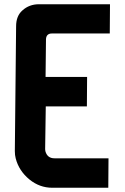

<svg xmlns="http://www.w3.org/2000/svg" viewBox="-20 -886 589 906"><path d="M492 -139 491 0H227Q167 0 119 -39Q69 -80 54 -139Q50 -154 50 -173L56 -762Q56 -811 86 -837Q118 -866 164 -866H499L498 -728H225Q199 -728 197 -702L195 -523H391L390 -384H196L193 -182Q193 -177 194 -173Q203 -139 237 -139Z"/></svg>

Font: Covid19
Style: Regular
Weight: 400
Designer: Peter Wiegel
Foundry: (c) CAT - Ing. Peter Wiegel.  for Rudolf Maass + Partner GmbH
Version: Version 001.000